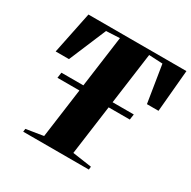

<svg xmlns="http://www.w3.org/2000/svg" viewBox="-164 -904 1060 1064"><g transform="rotate(30 366.0 -371.5)"><path d="M117 0 119.5 -19.5 229.5 -37 322 -717 235.5 -712.5 135.5 -475H50.5L105.5 -743H732.5L708.5 -475H634.5L596.5 -712.5L509 -717L416.5 -37L539 -19.5L537 0ZM132 -353.5 137 -389H600L595 -353.5Z"/></g></svg>

Font: Merriweather 144pt Black
Style: Italic
Weight: 900
Italic angle: -7.8°
Version: Version 2.101